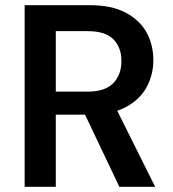

<svg xmlns="http://www.w3.org/2000/svg" viewBox="-20 -720 667 740"><path d="M75 0V-700H326Q410 -700 464 -671.5Q518 -643 544.5 -595.5Q571 -548 571 -488Q571 -432 545 -384Q519 -336 464.5 -307Q410 -278 324 -278H195V0ZM440 0 293 -309H424L578 0ZM195 -367H319Q385 -367 416.5 -399.5Q448 -432 448 -485Q448 -537 417 -568.5Q386 -600 318 -600H195Z"/></svg>

Font: DM Sans 9pt
Style: Semibold
Weight: 600
Designer: Colophon Foundry, Jonny Pinhorn
Foundry: Colophon Foundry
Version: Version 4.004;gftools[0.9.30]